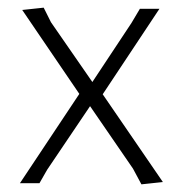

<svg xmlns="http://www.w3.org/2000/svg" viewBox="-20 -478 475 501"><path d="M94 -458 113 -420 221 -264 323 -418 345 -455H396L248 -232L405 -3L349 3L327 -38L215 -201L103 -35L83 0H32L187 -233L38 -452Z"/></svg>

Font: Alegreya Sans SC Light
Style: Regular
Weight: 300
Designer: Juan Pablo del Peral
Foundry: Huerta Tipografica
Version: Version 2.007